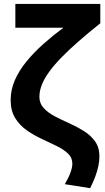

<svg xmlns="http://www.w3.org/2000/svg" viewBox="-20 -740 536 982"><path d="M441 222.5 311.5 202Q332.5 166 341.2 140.5Q350 115 350 97Q350 66 327.2 44.8Q304.5 23.5 268.5 6Q232.5 -11.5 192.2 -30.2Q152 -49 116 -74.2Q80 -99.5 57.2 -136.8Q34.5 -174 34.5 -228.5Q34.5 -281 56.2 -330.5Q78 -380 115.8 -426Q153.5 -472 202 -515.2Q250.5 -558.5 304 -598H58.5V-720H493V-621Q430.5 -571 380.5 -527.2Q330.5 -483.5 293 -444.8Q255.5 -406 230.8 -371.8Q206 -337.5 193.8 -306Q181.5 -274.5 181.5 -245Q181.5 -211 203.8 -187Q226 -163 261 -144.8Q296 -126.5 335.2 -109Q374.5 -91.5 409.5 -69.5Q444.5 -47.5 466.5 -16.5Q488.5 14.5 488.5 60.5Q488.5 82.5 483.2 108.5Q478 134.5 467.2 163.2Q456.5 192 441 222.5Z"/></svg>

Font: Geologica Roman SemiBold
Style: Regular
Weight: 600
Designer: Sindre Bremnes, Frode Helland
Foundry: Monokrom Skriftforlag AS
Version: Version 1.010;gftools[0.9.28]